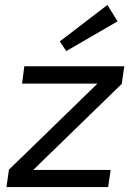

<svg xmlns="http://www.w3.org/2000/svg" viewBox="-20 -754 544 774"><path d="M374 -418 472 -417 113 -68 15 -69ZM426 -69 416 0H6L16 -69ZM481 -487 471 -417H69L78 -487ZM413 -734 454 -668 247 -548 221 -587Z"/></svg>

Font: Exo 2
Style: Italic
Weight: 400
Italic angle: -8°
Designer: Natanael Gama
Foundry: Natanael Gama
Version: Version 2.010